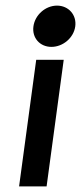

<svg xmlns="http://www.w3.org/2000/svg" viewBox="-20 -664 289 684"><path d="M163.2 -497C204.2 -497 242.5 -529 248.1 -570C253.6 -611 224.1 -644 183.1 -644C142.1 -644 104.6 -611 99.1 -570C93.5 -529 122.2 -497 163.2 -497ZM207 -451H109L48 0H146Z"/></svg>

Font: Charger
Style: ExBdIt
Weight: 400
Designer: Jasper
Foundry: Cannot Into Space Fonts
Version: Version 0.99